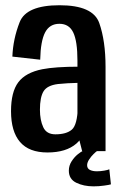

<svg xmlns="http://www.w3.org/2000/svg" viewBox="-20 -562 450 714"><path d="M268 -336.5Q268 -408.5 252.5 -441Q237 -473.5 201 -473.5Q164.5 -473.5 147.8 -441.5Q131 -409.5 129.5 -340L26 -351.5Q28.5 -417 53.2 -479.8Q78 -542.5 201.5 -542.5Q326 -542.5 349.2 -476.2Q372.5 -410 372.5 -313V0H285.5L268 -68.5ZM304.5 -131Q302.5 -61.5 264.2 -28.2Q226 5 156.5 5Q88 5 54.5 -34Q21 -73 21 -148.5Q21 -220 48 -256Q75 -292 137 -304.5Q185.5 -314 274 -314V-254Q228 -253 195.5 -249.5Q155.5 -244.5 142 -222.5Q128.5 -200.5 128.5 -154Q128.5 -115.5 140.8 -89Q153 -62.5 186 -62.5Q227 -62.5 247.2 -80Q267.5 -97.5 269.5 -164L304.5 -131ZM304 52.5Q304 64.5 314.2 69.8Q324.5 75 340.5 75Q353.5 75 367.8 72.5Q382 70 386.5 67.5L392.5 123.5Q387 125.5 367.2 128.2Q347.5 131 328 131Q291 131 263.5 117.5Q236 104 236 72.5Q236 54 246.2 38Q256.5 22 269.2 11.8Q282 1.5 287.5 0H340.5Q337 2 328 10.8Q319 19.5 311.5 31Q304 42.5 304 52.5Z"/></svg>

Font: Anybody Narrow Medium
Style: Regular
Weight: 500
Width: 3
Designer: Tyler Finck
Foundry: Etcetera Type Company
Version: Version 1.000; ttfautohint (v1.8)